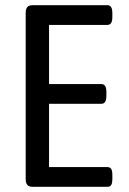

<svg xmlns="http://www.w3.org/2000/svg" viewBox="-20 -720 497 740"><path d="M79 -30V-670Q79 -686 85.5 -693Q92 -700 106 -700H394Q413 -700 413 -670V-654Q413 -624 394 -624H169V-396H371Q390 -396 390 -366V-350Q390 -320 371 -320H169V-76H394Q404 -76 408.5 -69Q413 -62 413 -46V-30Q413 -14 408.5 -7Q404 0 394 0H106Q92 0 85.5 -7Q79 -14 79 -30Z"/></svg>

Font: Asap Condensed
Style: Regular
Weight: 400
Designer: Pablo Cosgaya
Foundry: Omnibus-Type
Version: Version 1.010; ttfautohint (v1.8)